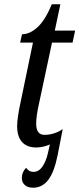

<svg xmlns="http://www.w3.org/2000/svg" viewBox="-20 -679 371 897"><path d="M82 153Q82 125 102 105Q115 124 136 124Q161 124 178 99.5Q195 75 204 36L213 -4Q180 10 149 10Q106 10 83 -15.5Q60 -41 60 -90Q60 -108 64.5 -138.5Q69 -169 74 -191L134 -480H74L83 -519Q120 -519 156 -552.5Q192 -586 222 -659H262L236 -536H331L319 -480H223L162 -194Q149 -136 149 -101Q149 -49 188 -49Q210 -49 232.5 -56Q255 -63 273 -76L249 47Q233 126 205 162Q177 198 134 198Q110 198 96 185.5Q82 173 82 153Z"/></svg>

Font: Noto Serif Cond
Style: Italic
Weight: 400
Width: 3
Italic angle: -12°
Designer: Monotype Design Team
Foundry: Monotype Imaging Inc.
Version: Version 1.001